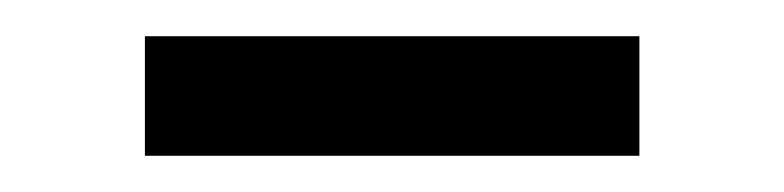

<svg xmlns="http://www.w3.org/2000/svg" viewBox="-20 -307 433 106"><path d="M60 -221V-287H333V-221Z"/></svg>

Font: LivvicRegular
Style: Regular
Weight: 400
Designer: Jacques Le Bailly, Baron von Fonthausen
Version: Version 1.001; ttfautohint (v1.8.2)